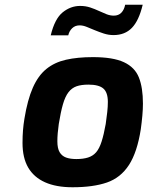

<svg xmlns="http://www.w3.org/2000/svg" viewBox="-20 -784 623 810"><path d="M286 6Q217 6 170 -15Q123 -36 99 -77Q75 -118 75 -181Q75 -210 77 -234.5Q79 -259 83 -283Q96 -363 118.5 -414Q141 -465 175.5 -493Q210 -521 258.5 -532Q307 -543 372 -543Q457 -543 503 -521.5Q549 -500 566 -457Q583 -414 583 -347Q583 -323 580.5 -295.5Q578 -268 574 -239Q559 -142 524 -88Q489 -34 431 -14Q373 6 286 6ZM302 -113Q331 -113 351.5 -119.5Q372 -126 385.5 -141.5Q399 -157 408.5 -186.5Q418 -216 426 -261Q430 -289 432.5 -311.5Q435 -334 435 -354Q435 -394 416 -410.5Q397 -427 353 -427Q323 -427 303 -420Q283 -413 269 -395Q255 -377 245.5 -344Q236 -311 228 -261Q225 -240 223.5 -222Q222 -204 222 -188Q222 -158 231.5 -142Q241 -126 258.5 -119.5Q276 -113 302 -113ZM194 -635Q211 -705 244.5 -732Q278 -759 318 -759Q341 -759 360.5 -752.5Q380 -746 397 -738Q414 -730 429.5 -724Q445 -718 460 -718Q480 -718 492 -730.5Q504 -743 508 -764H582Q566 -697 536.5 -666.5Q507 -636 459 -636Q438 -636 418 -642.5Q398 -649 380 -656.5Q362 -664 346 -670.5Q330 -677 316 -677Q297 -677 284.5 -665Q272 -653 268 -635Z"/></svg>

Font: Exo Thin
Style: Bold Italic
Weight: 700
Italic angle: -9°
Version: Version 2.000